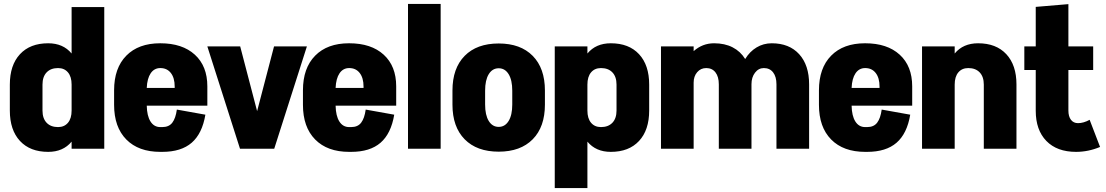

<svg xmlns="http://www.w3.org/2000/svg" viewBox="-20 -756 5622 976"><path d="M510 -720V0H344V-36Q301 16 225 16Q133 16 81.5 -39.5Q30 -95 30 -194V-326Q30 -425 81.5 -480.5Q133 -536 225 -536Q301 -536 344 -484V-720ZM344 -194V-326Q344 -366 325.5 -388Q307 -410 275 -410Q238 -410 217 -388Q196 -366 196 -326V-194Q196 -154 217 -132Q238 -110 275 -110Q307 -110 325.5 -132Q344 -154 344 -194Z M1034 -219H726Q727 -167 745 -138.5Q763 -110 795 -110H805Q839 -110 856 -132.5Q873 -155 879 -199L1024 -173Q1008 -77 954.5 -30.5Q901 16 805 16H795Q684 16 622 -47Q560 -110 560 -223V-297Q560 -410 622 -473Q684 -536 794 -536H795Q907 -536 970.5 -478Q1034 -420 1034 -317ZM868 -309V-316Q868 -360 848.5 -385Q829 -410 795 -410Q764 -410 746 -383.5Q728 -357 726 -309Z M1287 -191 1373 -520H1540L1374 0H1200L1034 -520H1201Z M1994 -219H1686Q1687 -167 1705 -138.5Q1723 -110 1755 -110H1765Q1799 -110 1816 -132.5Q1833 -155 1839 -199L1984 -173Q1968 -77 1914.5 -30.5Q1861 16 1765 16H1755Q1644 16 1582 -47Q1520 -110 1520 -223V-297Q1520 -410 1582 -473Q1644 -536 1754 -536H1755Q1867 -536 1930.5 -478Q1994 -420 1994 -317ZM1828 -309V-316Q1828 -360 1808.5 -385Q1789 -410 1755 -410Q1724 -410 1706 -383.5Q1688 -357 1686 -309Z M2220 0H2054V-736H2220Z M2750 -224Q2750 -111 2688 -48Q2626 15 2515 15Q2404 15 2342 -48Q2280 -111 2280 -224V-296Q2280 -409 2342 -472Q2404 -535 2515 -535Q2626 -535 2688 -472Q2750 -409 2750 -296ZM2584 -295Q2584 -349 2565.5 -379Q2547 -409 2515 -409Q2483 -409 2464.5 -379Q2446 -349 2446 -295V-225Q2446 -171 2464.5 -141Q2483 -111 2515 -111Q2547 -111 2565.5 -141Q2584 -171 2584 -225Z M3280 -326V-194Q3280 -95 3228.5 -39.5Q3177 16 3085 16Q3009 16 2966 -36V200H2800V-520H2966V-484Q3009 -536 3085 -536Q3177 -536 3228.5 -480.5Q3280 -425 3280 -326ZM3114 -194V-326Q3114 -366 3093 -388Q3072 -410 3035 -410Q3003 -410 2984.5 -388Q2966 -366 2966 -326V-194Q2966 -154 2984.5 -132Q3003 -110 3035 -110Q3072 -110 3093 -132Q3114 -154 3114 -194Z M4093 -327V0H3927V-327Q3927 -366 3910 -388Q3893 -410 3863 -410Q3836 -410 3818 -386.5Q3800 -363 3800 -328V-327V0H3634V-327Q3634 -366 3617 -388Q3600 -410 3570 -410Q3542 -410 3524 -389Q3506 -368 3506 -336V0H3340V-520H3506V-496Q3551 -536 3610 -536Q3664 -536 3704 -515.5Q3744 -495 3768 -456Q3791 -494 3826 -515Q3861 -536 3903 -536Q3992 -536 4042.5 -480.5Q4093 -425 4093 -327Z M4617 -219H4309Q4310 -167 4328 -138.5Q4346 -110 4378 -110H4388Q4422 -110 4439 -132.5Q4456 -155 4462 -199L4607 -173Q4591 -77 4537.5 -30.5Q4484 16 4388 16H4378Q4267 16 4205 -47Q4143 -110 4143 -223V-297Q4143 -410 4205 -473Q4267 -536 4377 -536H4378Q4490 -536 4553.5 -478Q4617 -420 4617 -317ZM4451 -309V-316Q4451 -360 4431.5 -385Q4412 -410 4378 -410Q4347 -410 4329 -383.5Q4311 -357 4309 -309Z M5147 0H4981V-326Q4981 -366 4960 -388Q4939 -410 4902 -410Q4870 -410 4851.5 -388Q4833 -366 4833 -326V0H4667V-520H4833V-484Q4876 -536 4952 -536Q5044 -536 5095.5 -480.5Q5147 -425 5147 -327Z M5572 -9Q5512 16 5450 16Q5353 16 5299 -39.5Q5245 -95 5245 -193V-400H5187V-520H5245V-721L5411 -735V-520H5537V-400H5411V-194Q5411 -164 5424 -147Q5437 -130 5460 -130Q5488 -130 5519 -147Z"/></svg>

Font: Akshar
Style: Bold
Weight: 700
Designer: Tall Chai
Foundry: Tall Chai
Version: Version 1.000